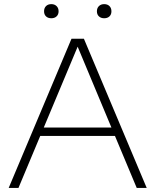

<svg xmlns="http://www.w3.org/2000/svg" viewBox="-20 -932 770 952"><path d="M23 0 334.5 -740H396L707.5 0H658L550 -258H179.5L71.5 0ZM197 -299.5H532.5L365 -700.5ZM496.5 -841.5Q480.5 -841.5 470.5 -850.8Q460.5 -860 460.5 -876Q460.5 -892 470.5 -901.8Q480.5 -911.5 496.5 -911.5Q513 -911.5 522.8 -901.8Q532.5 -892 532.5 -876Q532.5 -860 522.8 -850.8Q513 -841.5 496.5 -841.5ZM234.5 -841.5Q218 -841.5 208.2 -850.8Q198.5 -860 198.5 -876Q198.5 -892 208.2 -901.8Q218 -911.5 234.5 -911.5Q250.5 -911.5 260.5 -901.8Q270.5 -892 270.5 -876Q270.5 -860 260.5 -850.8Q250.5 -841.5 234.5 -841.5Z"/></svg>

Font: Encode Sans Exp XLt
Style: Regular
Weight: 200
Width: 7
Designer: Multiple Designers
Foundry: Impallari Type
Version: Version 3.002; ttfautohint (v1.8.3) -l 8 -r 50 -G 200 -x 14 